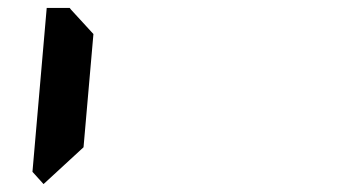

<svg xmlns="http://www.w3.org/2000/svg" viewBox="-20 -510 856 485"><path d="M90 -45 62 -76 98 -490H156L160 -485L216 -424L191 -138Z"/></svg>

Font: DSEG7 Classic
Style: BoldItalic
Weight: 700
Italic angle: -5°
Designer: Keshikan(Twitter:@keshinomi_88pro)
Version: Version 0.46